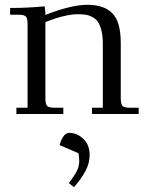

<svg xmlns="http://www.w3.org/2000/svg" viewBox="-20 -472 613 795"><path d="M22 -411.1V-439Q94.7 -439 165 -445.8L168 -418V-410.2Q274.9 -452.1 341.8 -452.1Q411.6 -452.1 445.8 -416.5Q480 -380.9 480 -294.9V-65.9Q480 -41 487.1 -33.4Q494.1 -25.9 519 -25.9H554.2V0H360.8V-25.9H405.8V-290Q405.8 -322.3 400.1 -345.2Q394.5 -368.2 385.7 -381.1Q377 -394 362.5 -401.6Q348.1 -409.2 334.5 -411.1Q320.8 -413.1 301.8 -413.1Q251 -413.1 168 -380.9V-65.9Q168 -41 175 -33.4Q182.1 -25.9 207 -25.9H242.2V0H47.9V-25.9H94.2V-371.1Q94.2 -396 87.2 -403.6Q80.1 -411.1 55.2 -411.1ZM227.1 128.9Q231.4 109.4 241.9 93.8Q252.4 78.1 266.1 78.1Q298.8 78.1 325 102.8Q351.1 127.4 351.1 169.9Q351.1 204.6 333.5 236.8Q315.9 269 286.1 303.2L265.1 286.1Q286.1 258.8 297.1 238Q308.1 217.3 308.1 194.8Q308.1 173.8 304.2 162.1Z"/></svg>

Font: Dihjauti S
Style: Regular
Weight: 400
Designer: T. Christopher White
Version: Version 3.0.0